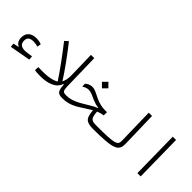

<svg xmlns="http://www.w3.org/2000/svg" viewBox="155 -1655 2620 2620"><g transform="rotate(45 1465.0 -345.5)"><path d="M168.9 2 470.2 -52.2 464.8 -110.8C423.8 -104.5 373 -95.7 337.9 -95.7C277.3 -95.7 236.8 -120.6 236.8 -185.5C236.8 -242.2 266.1 -269 338.9 -269C369.1 -269 398.9 -262.7 425.3 -256.8L431.6 -312C403.3 -322.3 367.2 -329.1 333.5 -329.1C240.2 -329.1 178.7 -280.8 178.7 -190.4C178.7 -135.3 200.2 -92.8 242.2 -78.1V-70.8L163.1 -54.2Z M967.8 -98.1 1015.6 -138.2C913.1 -302.2 789.1 -468.3 675.3 -612.8L626 -568.8C741.2 -421.4 861.8 -259.8 967.8 -98.1Z M734.9 2C878.4 2 998 -37.6 1035.2 -146.5H1043.9C1052.2 -18.6 1074.7 2 1167 2C1197.8 2 1211.4 -8.8 1211.4 -31.7C1211.4 -53.7 1202.6 -63 1171.9 -63C1109.4 -63 1097.7 -79.1 1095.7 -163.6L1083.5 -693.4H1020L1028.8 -316.4C1032.2 -169.9 986.3 -101.6 852.5 -77.1C789.1 -65.4 723.6 -64.5 629.9 -67.4L626.5 -6.3C648.9 -2.4 670.9 2 734.9 2Z M1752 2C1775.4 2 1791 -5.9 1791 -36.1C1791 -57.6 1782.2 -63 1757.8 -63C1655.3 -63 1636.2 -78.6 1626 -205.1C1657.2 -218.8 1689 -227.5 1726.6 -232.4L1728 -294.9C1652.8 -293 1614.3 -298.8 1555.2 -318.4C1466.8 -348.1 1411.1 -399.4 1342.8 -399.4C1303.7 -399.4 1266.6 -382.3 1239.7 -356.4L1242.7 -302.7C1276.4 -325.2 1301.3 -335.4 1337.4 -335.4C1387.7 -335.4 1431.6 -307.1 1483.4 -285.6C1534.7 -264.2 1570.8 -257.3 1601.6 -253.9V-248C1561 -232.9 1526.4 -212.4 1481.4 -185.5C1365.2 -114.7 1281.2 -63 1171.9 -63C1149.9 -63 1137.7 -52.7 1137.7 -31.2C1137.7 -7.3 1148.9 2 1164.6 2C1326.7 2 1410.2 -80.6 1556.2 -168.5C1562 -171.9 1567.9 -175.3 1573.7 -178.7C1584.5 -43.5 1613.8 2 1752 2ZM1448.2 -476.6 1510.7 -539.1 1448.2 -602.1 1385.7 -539.1Z M1752 2C2172.4 2 2215.8 -39.1 2211.9 -180.7L2198.7 -693.4H2135.3L2147 -169.4C2148.9 -81.1 2126 -63 1757.8 -63C1738.3 -63 1724.6 -56.2 1724.6 -31.2C1724.6 -8.8 1732.9 2 1752 2Z M2608.9 0H2672.4L2662.1 -693.4H2598.6Z"/></g></svg>

Font: Cascadia Mono Light
Style: Regular
Weight: 300
Monospace: yes
Designer: Aaron Bell
Foundry: Saja Typeworks
Version: Version 2404.023